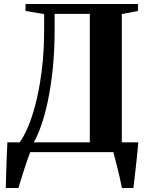

<svg xmlns="http://www.w3.org/2000/svg" viewBox="-20 -763 750 963"><path d="M9 180Q10 146.5 11 108.5Q12 70.5 13.5 30.2Q15 -10 17 -49H78.5Q96 -71.5 117.2 -119Q138.5 -166.5 157.5 -238.2Q176.5 -310 189 -406Q201.5 -502 201.5 -621.5V-692.5L108 -708V-743H672V-708L591 -692.5V-49H673.5Q672 -30 669.8 -7Q667.5 16 665 41Q662.5 66 659.5 90.8Q656.5 115.5 654 138.5Q651.5 161.5 649 180H591.5Q588 161.5 582.5 136.5Q577 111.5 570.5 85.2Q564 59 558 36.5Q552 14 548.5 0H131.5Q126 13.5 117.8 37.8Q109.5 62 100.5 89.5Q91.5 117 84 141.5Q76.5 166 72.5 180ZM149 -49H430.5V-693.5H254V-613Q254 -507.5 244.5 -417.5Q235 -327.5 219.8 -255.5Q204.5 -183.5 186 -131.5Q167.5 -79.5 149 -49Z"/></svg>

Font: Merriweather 96pt
Style: Bold
Weight: 700
Version: Version 2.100